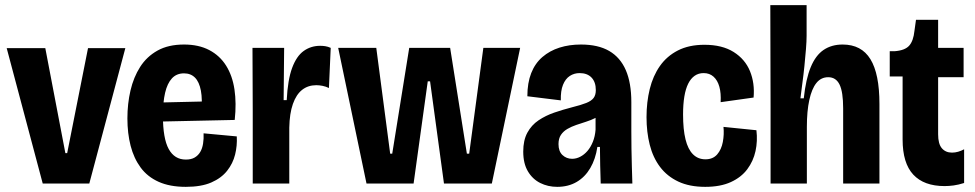

<svg xmlns="http://www.w3.org/2000/svg" viewBox="-20 -713 3787 746"><path d="M146 0 6 -526H156L234 -118H241L322 -526H467L327 0Z M702 13Q640 13 596.5 -6.5Q553 -26 526.5 -62Q500 -98 487.5 -146.5Q475 -195 475 -253Q475 -310 487 -361.5Q499 -413 524.5 -453Q550 -493 592 -516.5Q634 -540 695 -540Q752 -540 793 -518.5Q834 -497 858.5 -458Q883 -419 891 -365.5Q899 -312 892 -247L569 -240V-314L785 -319L762 -275Q767 -327 760.5 -361Q754 -395 737.5 -411.5Q721 -428 695 -428Q666 -428 648 -408.5Q630 -389 621.5 -352.5Q613 -316 613 -264Q613 -175 635.5 -134Q658 -93 702 -93Q723 -93 736.5 -101Q750 -109 758 -122.5Q766 -136 769 -155Q772 -174 771 -195L900 -183Q902 -147 893.5 -112.5Q885 -78 862.5 -49.5Q840 -21 801 -4Q762 13 702 13Z M962 0V-280L961 -527H1084L1082 -324H1094Q1098 -403 1115 -449Q1132 -495 1160 -515Q1188 -535 1224 -535Q1234 -535 1244 -533.5Q1254 -532 1265 -527L1258 -371Q1246 -377 1233 -379.5Q1220 -382 1209 -382Q1177 -382 1154 -364Q1131 -346 1118 -309Q1105 -272 1104 -217V0Z M1404 0 1294 -527H1442L1496 -116H1504L1570 -527H1729L1794 -116H1803L1858 -527H2001L1891 0H1705L1651 -397H1642L1587 0Z M2145 13Q2109 13 2079 -2Q2049 -17 2031 -47.5Q2013 -78 2013 -124Q2013 -168 2029 -197.5Q2045 -227 2072.5 -245.5Q2100 -264 2133.5 -275.5Q2167 -287 2202 -296Q2238 -305 2258 -313Q2278 -321 2286.5 -332.5Q2295 -344 2295 -363Q2295 -394 2278.5 -411.5Q2262 -429 2232 -429Q2211 -429 2194 -418Q2177 -407 2167.5 -383.5Q2158 -360 2159 -323L2029 -339Q2029 -391 2044 -429Q2059 -467 2087.5 -491.5Q2116 -516 2154 -528Q2192 -540 2237 -540Q2304 -540 2347 -515Q2390 -490 2411.5 -440.5Q2433 -391 2433 -316V-203Q2433 -170 2433.5 -135.5Q2434 -101 2435 -67Q2436 -33 2437 0H2314Q2313 -35 2312 -70Q2311 -105 2311 -142H2301Q2294 -95 2273.5 -60Q2253 -25 2220.5 -6Q2188 13 2145 13ZM2203 -96Q2219 -96 2234.5 -104Q2250 -112 2262.5 -126.5Q2275 -141 2283.5 -162Q2292 -183 2294 -209V-270L2320 -276Q2310 -263 2293 -254.5Q2276 -246 2257 -240Q2238 -234 2219 -227.5Q2200 -221 2184.5 -212Q2169 -203 2159.5 -189Q2150 -175 2150 -153Q2150 -125 2165.5 -110.5Q2181 -96 2203 -96Z M2720 13Q2659 13 2615.5 -7.5Q2572 -28 2544.5 -64.5Q2517 -101 2504.5 -150.5Q2492 -200 2492 -258Q2492 -316 2504.5 -367Q2517 -418 2544 -456.5Q2571 -495 2614 -517Q2657 -539 2717 -539Q2786 -539 2830.5 -511Q2875 -483 2894 -436.5Q2913 -390 2908 -334L2780 -316Q2782 -351 2775 -376Q2768 -401 2752.5 -415Q2737 -429 2714 -429Q2694 -429 2679 -418.5Q2664 -408 2654 -388Q2644 -368 2639 -338Q2634 -308 2634 -268Q2634 -210 2643.5 -171.5Q2653 -133 2672.5 -113.5Q2692 -94 2721 -94Q2750 -94 2766.5 -113Q2783 -132 2788.5 -161.5Q2794 -191 2791 -220L2919 -207Q2924 -165 2915.5 -126Q2907 -87 2883.5 -55.5Q2860 -24 2819.5 -5.5Q2779 13 2720 13Z M2974 0V-295L2973 -693H3114V-574Q3114 -553 3111.5 -522Q3109 -491 3105.5 -456.5Q3102 -422 3097.5 -389.5Q3093 -357 3090 -331H3103Q3111 -406 3130 -452Q3149 -498 3180 -519Q3211 -540 3254 -540Q3327 -540 3362 -483Q3397 -426 3397 -309V0H3256V-292Q3256 -356 3242 -384.5Q3228 -413 3198 -413Q3170 -413 3152 -390.5Q3134 -368 3124.5 -324.5Q3115 -281 3115 -220V0Z M3650 10Q3570 10 3528.5 -34.5Q3487 -79 3487 -171V-416H3437V-514H3456Q3496 -517 3512.5 -535.5Q3529 -554 3533 -593L3539 -636H3625V-527H3724V-413H3625V-191Q3625 -154 3639.5 -137Q3654 -120 3679 -120Q3691 -120 3703 -123.5Q3715 -127 3726 -133V-2Q3704 5 3685.5 7.5Q3667 10 3650 10Z"/></svg>

Font: Bricolage Grotesque 72pt SemiCondensed
Style: Bold
Weight: 700
Width: 4
Designer: Mathieu Triay
Foundry: Atelier Triay
Version: Version 1.001;gftools[0.9.33.dev8+g029e19f]